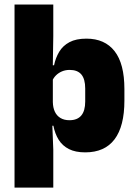

<svg xmlns="http://www.w3.org/2000/svg" viewBox="-20 -680 616 872"><path d="M367 12Q322.5 12 293 -3Q263.5 -18 246.5 -45.2Q229.5 -72.5 222.5 -109H180L220 -216.5Q220.5 -191 229.2 -172.5Q238 -154 254.8 -144Q271.5 -134 295.5 -134Q331 -134 349 -155.2Q367 -176.5 367 -219V-278Q367 -321 349.5 -341.8Q332 -362.5 296.5 -362.5Q277.5 -362.5 261.5 -355.8Q245.5 -349 234 -337.5Q222.5 -326 217 -311.5L180 -383.5H225.5Q232.5 -417.5 249 -445Q265.5 -472.5 295.5 -488.5Q325.5 -504.5 372.5 -504.5Q456 -504.5 500.5 -447.5Q545 -390.5 545 -275.5V-223Q545 -106.5 500.2 -47.2Q455.5 12 367 12ZM46 172V-659.5H222V-516L219.5 -361.5L220 -340V-158L217 -128.5L222 0V172Z"/></svg>

Font: Anek Gurmukhi ExtraBold
Style: Regular
Weight: 800
Designer: Sarang Kulkarni (Gurmukhi), Yesha Goshar (Latin)
Foundry: Ek Type
Version: Version 1.003